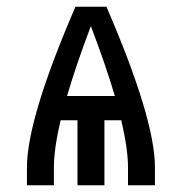

<svg xmlns="http://www.w3.org/2000/svg" viewBox="-20 -550 540 570"><path d="M60 0V-53Q60 -197 204 -530H296Q440 -197 440 -53V0H360V-53Q360 -108 340 -193H290V0H210V-193H160Q140 -108 140 -53V0ZM179 -265H321Q294 -356 250 -472L248 -468Q205 -354 179 -265Z"/></svg>

Font: Iosevka SS01
Style: Regular
Weight: 400
Monospace: yes
Designer: Belleve Invis
Foundry: Belleve Invis
Version: 2.3.3; ttfautohint (v1.8.3)